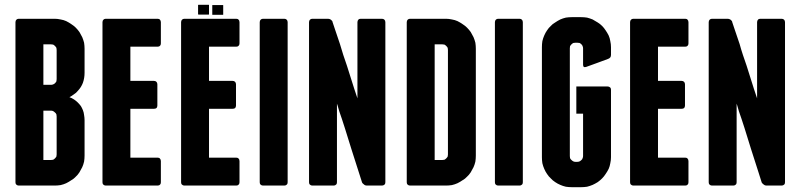

<svg xmlns="http://www.w3.org/2000/svg" viewBox="-20 -779 3360 806"><path d="M306.6 -348.6Q299.8 -355.5 291 -361.3Q282.2 -367.2 271.5 -371.1Q271.5 -371.1 271.5 -371.1Q271.5 -371.1 271.5 -371.1Q281.2 -376 290 -382.8Q299.8 -388.7 306.6 -397.5Q306.6 -397.5 306.6 -397.5Q306.6 -397.5 306.6 -397.5Q321.3 -413.1 328.1 -431.6Q335 -451.2 335 -473.6Q335 -473.6 335 -487.3Q335 -500 335 -516.6Q335 -537.1 335 -555.7Q335 -574.2 335 -574.2Q335 -574.2 335 -574.2Q335 -574.2 335 -574.2Q335 -586.9 333 -599.6Q330.1 -611.3 325.2 -623Q319.3 -633.8 313.5 -644.5Q306.6 -654.3 297.9 -663.1Q290 -670.9 279.3 -677.7Q269.5 -684.6 257.8 -690.4Q247.1 -695.3 234.4 -697.3Q221.7 -700.2 209 -700.2Q209 -700.2 189.5 -700.2Q169.9 -700.2 145.5 -700.2Q114.3 -700.2 86.9 -700.2Q58.6 -700.2 58.6 -700.2Q58.6 -700.2 58.6 -700.2Q58.6 -700.2 58.6 -700.2Q52.7 -700.2 48.8 -696.3Q44.9 -692.4 44.9 -685.5Q44.9 -685.5 44.9 -647.5Q44.9 -608.4 44.9 -546.9Q44.9 -514.6 44.9 -476.6Q44.9 -439.5 44.9 -400.4Q44.9 -352.5 44.9 -303.7Q44.9 -254.9 44.9 -210Q44.9 -127.9 44.9 -70.3Q44.9 -13.7 44.9 -13.7Q44.9 -13.7 44.9 -13.7Q44.9 -13.7 44.9 -13.7Q44.9 -6.8 48.8 -3.9Q52.7 0 58.6 0Q58.6 0 78.1 0Q97.7 0 123 0Q153.3 0 181.6 0Q209 0 209 0Q209 0 209 0Q209 0 209 0Q221.7 0 234.4 -2Q247.1 -4.9 257.8 -9.8Q269.5 -15.6 279.3 -22.5Q290 -28.3 297.9 -37.1Q306.6 -44.9 313.5 -55.7Q319.3 -65.4 325.2 -77.1Q330.1 -87.9 333 -100.6Q335 -113.3 335 -126Q335 -126 335 -145.5Q335 -164.1 335 -188.5Q335 -219.7 335 -247.1Q335 -274.4 335 -274.4Q335 -274.4 335 -274.4Q335 -274.4 335 -274.4Q335 -285.2 333 -295.9Q332 -306.6 328.1 -316.4Q324.2 -326.2 319.3 -334Q313.5 -341.8 306.6 -348.6Q306.6 -348.6 306.6 -348.6Q306.6 -348.6 306.6 -348.6ZM217.8 -130.9Q217.8 -130.9 217.8 -130.9Q217.8 -130.9 217.8 -130.9Q217.8 -126 216.8 -122.1Q214.8 -118.2 210.9 -114.3Q207 -110.4 203.1 -108.4Q199.2 -107.4 194.3 -107.4Q194.3 -107.4 177.7 -107.4Q162.1 -107.4 162.1 -107.4Q162.1 -107.4 162.1 -133.8Q162.1 -160.2 162.1 -195.3Q162.1 -237.3 162.1 -275.4Q162.1 -314.5 162.1 -314.5Q162.1 -314.5 177.7 -314.5Q194.3 -314.5 194.3 -314.5Q194.3 -314.5 194.3 -314.5Q194.3 -314.5 194.3 -314.5Q199.2 -314.5 203.1 -312.5Q207 -310.5 210.9 -306.6Q214.8 -303.7 216.8 -298.8Q217.8 -294.9 217.8 -290Q217.8 -290 217.8 -269.5Q217.8 -249 217.8 -222.7Q217.8 -189.5 217.8 -160.2Q217.8 -130.9 217.8 -130.9ZM217.8 -447.3Q217.8 -447.3 217.8 -447.3Q217.8 -447.3 217.8 -447.3Q217.8 -441.4 216.8 -437.5Q214.8 -433.6 210.9 -429.7Q207 -425.8 203.1 -424.8Q199.2 -422.9 194.3 -422.9Q194.3 -422.9 177.7 -422.9Q162.1 -422.9 162.1 -422.9Q162.1 -422.9 162.1 -444.3Q162.1 -466.8 162.1 -495.1Q162.1 -529.3 162.1 -561.5Q162.1 -592.8 162.1 -592.8Q162.1 -592.8 177.7 -592.8Q194.3 -592.8 194.3 -592.8Q194.3 -592.8 194.3 -592.8Q194.3 -592.8 194.3 -592.8Q199.2 -592.8 203.1 -591.8Q207 -589.8 210.9 -585.9Q214.8 -582 216.8 -578.1Q217.8 -574.2 217.8 -569.3Q217.8 -569.3 217.8 -545.9Q217.8 -523.4 217.8 -499Q217.8 -478.5 217.8 -462.9Q217.8 -447.3 217.8 -447.3Z M641.6 -117.2Q641.6 -117.2 627 -117.2Q612.3 -117.2 592.8 -117.2Q569.3 -117.2 548.8 -117.2Q527.3 -117.2 527.3 -117.2Q527.3 -117.2 527.3 -155.3Q527.3 -193.4 527.3 -234.4Q527.3 -269.5 527.3 -295.9Q527.3 -322.3 527.3 -322.3Q527.3 -322.3 540 -322.3Q552.7 -322.3 569.3 -322.3Q589.8 -322.3 608.4 -322.3Q626 -322.3 626 -322.3Q626 -322.3 626 -322.3Q626 -322.3 626 -322.3Q632.8 -322.3 636.7 -325.2Q640.6 -329.1 640.6 -335.9Q640.6 -335.9 640.6 -380.9Q640.6 -424.8 640.6 -424.8Q640.6 -424.8 640.6 -424.8Q640.6 -424.8 640.6 -424.8Q640.6 -431.6 636.7 -435.5Q632.8 -439.5 626 -439.5Q626 -439.5 608.4 -439.5Q589.8 -439.5 569.3 -439.5Q552.7 -439.5 540 -439.5Q527.3 -439.5 527.3 -439.5Q527.3 -439.5 527.3 -458Q527.3 -476.6 527.3 -500Q527.3 -530.3 527.3 -556.6Q527.3 -583 527.3 -583Q527.3 -583 548.8 -583Q569.3 -583 592.8 -583Q612.3 -583 627 -583Q641.6 -583 641.6 -583Q641.6 -583 641.6 -583Q641.6 -583 641.6 -583Q648.4 -583 651.4 -586.9Q655.3 -589.8 655.3 -596.7Q655.3 -596.7 655.3 -641.6Q655.3 -685.5 655.3 -685.5Q655.3 -685.5 655.3 -685.5Q655.3 -685.5 655.3 -685.5Q655.3 -692.4 651.4 -696.3Q648.4 -700.2 641.6 -700.2Q641.6 -700.2 613.3 -700.2Q585 -700.2 548.8 -700.2Q503.9 -700.2 463.9 -700.2Q423.8 -700.2 423.8 -700.2Q423.8 -700.2 423.8 -700.2Q423.8 -700.2 423.8 -700.2Q418 -700.2 414.1 -696.3Q410.2 -692.4 410.2 -685.5Q410.2 -685.5 410.2 -647.5Q410.2 -608.4 410.2 -546.9Q410.2 -514.6 410.2 -476.6Q410.2 -439.5 410.2 -400.4Q410.2 -352.5 410.2 -303.7Q410.2 -254.9 410.2 -210Q410.2 -127.9 410.2 -70.3Q410.2 -13.7 410.2 -13.7Q410.2 -13.7 410.2 -13.7Q410.2 -13.7 410.2 -13.7Q410.2 -6.8 414.1 -3.9Q418 0 423.8 0Q423.8 0 452.1 0Q480.5 0 516.6 0Q561.5 0 601.6 0Q641.6 0 641.6 0Q641.6 0 641.6 0Q641.6 0 641.6 0Q648.4 0 651.4 -3.9Q655.3 -6.8 655.3 -13.7Q655.3 -13.7 655.3 -58.6Q655.3 -102.5 655.3 -102.5Q655.3 -102.5 655.3 -102.5Q655.3 -102.5 655.3 -102.5Q655.3 -109.4 651.4 -113.3Q648.4 -117.2 641.6 -117.2Q641.6 -117.2 641.6 -117.2Q641.6 -117.2 641.6 -117.2Z M971.7 -117.2Q971.7 -117.2 957 -117.2Q942.4 -117.2 922.9 -117.2Q899.4 -117.2 878.9 -117.2Q857.4 -117.2 857.4 -117.2Q857.4 -117.2 857.4 -155.3Q857.4 -193.4 857.4 -234.4Q857.4 -269.5 857.4 -295.9Q857.4 -322.3 857.4 -322.3Q857.4 -322.3 870.1 -322.3Q882.8 -322.3 899.4 -322.3Q919.9 -322.3 938.5 -322.3Q956.1 -322.3 956.1 -322.3Q956.1 -322.3 956.1 -322.3Q956.1 -322.3 956.1 -322.3Q962.9 -322.3 966.8 -325.2Q970.7 -329.1 970.7 -335.9Q970.7 -335.9 970.7 -380.9Q970.7 -424.8 970.7 -424.8Q970.7 -424.8 970.7 -424.8Q970.7 -424.8 970.7 -424.8Q970.7 -431.6 966.8 -435.5Q962.9 -439.5 956.1 -439.5Q956.1 -439.5 938.5 -439.5Q919.9 -439.5 899.4 -439.5Q882.8 -439.5 870.1 -439.5Q857.4 -439.5 857.4 -439.5Q857.4 -439.5 857.4 -458Q857.4 -476.6 857.4 -500Q857.4 -530.3 857.4 -556.6Q857.4 -583 857.4 -583Q857.4 -583 878.9 -583Q899.4 -583 922.9 -583Q942.4 -583 957 -583Q971.7 -583 971.7 -583Q971.7 -583 971.7 -583Q971.7 -583 971.7 -583Q978.5 -583 981.4 -586.9Q985.4 -589.8 985.4 -596.7Q985.4 -596.7 985.4 -641.6Q985.4 -685.5 985.4 -685.5Q985.4 -685.5 985.4 -685.5Q985.4 -685.5 985.4 -685.5Q985.4 -692.4 981.4 -696.3Q978.5 -700.2 971.7 -700.2Q971.7 -700.2 943.4 -700.2Q915 -700.2 878.9 -700.2Q834 -700.2 793.9 -700.2Q753.9 -700.2 753.9 -700.2Q753.9 -700.2 753.9 -700.2Q753.9 -700.2 753.9 -700.2Q748 -700.2 744.1 -696.3Q740.2 -692.4 740.2 -685.5Q740.2 -685.5 740.2 -647.5Q740.2 -608.4 740.2 -546.9Q740.2 -514.6 740.2 -476.6Q740.2 -439.5 740.2 -400.4Q740.2 -352.5 740.2 -303.7Q740.2 -254.9 740.2 -210Q740.2 -127.9 740.2 -70.3Q740.2 -13.7 740.2 -13.7Q740.2 -13.7 740.2 -13.7Q740.2 -13.7 740.2 -13.7Q740.2 -6.8 744.1 -3.9Q748 0 753.9 0Q753.9 0 782.2 0Q810.5 0 846.7 0Q891.6 0 931.6 0Q971.7 0 971.7 0Q971.7 0 971.7 0Q971.7 0 971.7 0Q978.5 0 981.4 -3.9Q985.4 -6.8 985.4 -13.7Q985.4 -13.7 985.4 -58.6Q985.4 -102.5 985.4 -102.5Q985.4 -102.5 985.4 -102.5Q985.4 -102.5 985.4 -102.5Q985.4 -109.4 981.4 -113.3Q978.5 -117.2 971.7 -117.2Q971.7 -117.2 971.7 -117.2Q971.7 -117.2 971.7 -117.2ZM852.5 -717.8Q840.8 -717.8 817.4 -717.8Q814.5 -717.8 813.5 -717.8Q811.5 -718.8 811.5 -718.8Q811.5 -728.5 811.5 -738.3Q811.5 -748 811.5 -757.8Q811.5 -758.8 813.5 -758.8Q814.5 -758.8 817.4 -758.8Q829.1 -758.8 852.5 -758.8Q855.5 -758.8 856.4 -758.8Q857.4 -758.8 857.4 -757.8Q857.4 -748 857.4 -738.3Q857.4 -728.5 857.4 -718.8Q857.4 -718.8 856.4 -717.8Q855.5 -717.8 852.5 -717.8ZM911.1 -716.8Q899.4 -716.8 877 -716.8Q874 -716.8 872.1 -716.8Q871.1 -716.8 871.1 -717.8Q871.1 -727.5 871.1 -737.3Q871.1 -747.1 871.1 -756.8Q871.1 -757.8 872.1 -757.8Q874 -757.8 877 -757.8Q887.7 -757.8 911.1 -757.8Q914.1 -757.8 916 -757.8Q917 -757.8 917 -756.8Q917 -747.1 917 -737.3Q917 -727.5 917 -717.8Q917 -716.8 916 -716.8Q914.1 -716.8 911.1 -716.8Z M1187.5 -685.5Q1187.5 -685.5 1187.5 -685.5Q1187.5 -685.5 1187.5 -685.5Q1187.5 -692.4 1183.6 -696.3Q1179.7 -700.2 1173.8 -700.2Q1173.8 -700.2 1128.9 -700.2Q1084 -700.2 1084 -700.2Q1084 -700.2 1084 -700.2Q1084 -700.2 1084 -700.2Q1078.1 -700.2 1074.2 -696.3Q1070.3 -692.4 1070.3 -685.5Q1070.3 -685.5 1070.3 -647.5Q1070.3 -608.4 1070.3 -546.9Q1070.3 -514.6 1070.3 -476.6Q1070.3 -439.5 1070.3 -400.4Q1070.3 -352.5 1070.3 -303.7Q1070.3 -254.9 1070.3 -210Q1070.3 -127.9 1070.3 -70.3Q1070.3 -13.7 1070.3 -13.7Q1070.3 -13.7 1070.3 -13.7Q1070.3 -13.7 1070.3 -13.7Q1070.3 -6.8 1074.2 -3.9Q1078.1 0 1084 0Q1084 0 1128.9 0Q1173.8 0 1173.8 0Q1173.8 0 1173.8 0Q1173.8 0 1173.8 0Q1179.7 0 1183.6 -3.9Q1187.5 -6.8 1187.5 -13.7Q1187.5 -13.7 1187.5 -52.7Q1187.5 -91.8 1187.5 -153.3Q1187.5 -185.5 1187.5 -222.7Q1187.5 -260.7 1187.5 -299.8Q1187.5 -347.7 1187.5 -396.5Q1187.5 -445.3 1187.5 -490.2Q1187.5 -572.3 1187.5 -628.9Q1187.5 -685.5 1187.5 -685.5Z M1583 -700.2Q1583 -700.2 1539.1 -700.2Q1494.1 -700.2 1494.1 -700.2Q1494.1 -700.2 1494.1 -700.2Q1494.1 -700.2 1494.1 -700.2Q1487.3 -700.2 1484.4 -696.3Q1480.5 -692.4 1480.5 -685.5Q1480.5 -685.5 1480.5 -627Q1480.5 -567.4 1480.5 -502Q1480.5 -449.2 1480.5 -407.2Q1480.5 -366.2 1480.5 -366.2Q1480.5 -366.2 1466.8 -407.2Q1453.1 -449.2 1436.5 -502.9Q1428.7 -525.4 1420.9 -548.8Q1413.1 -572.3 1407.2 -593.8Q1393.6 -632.8 1384.8 -660.2Q1376 -686.5 1376 -686.5Q1376 -686.5 1376 -686.5Q1376 -686.5 1376 -686.5Q1376 -689.5 1374 -691.4Q1372.1 -693.4 1369.1 -696.3Q1366.2 -698.2 1363.3 -699.2Q1360.4 -700.2 1357.4 -700.2Q1357.4 -700.2 1324.2 -700.2Q1291 -700.2 1291 -700.2Q1291 -700.2 1291 -700.2Q1291 -700.2 1291 -700.2Q1285.2 -700.2 1281.2 -696.3Q1277.3 -692.4 1277.3 -685.5Q1277.3 -685.5 1277.3 -647.5Q1277.3 -608.4 1277.3 -546.9Q1277.3 -514.6 1277.3 -476.6Q1277.3 -439.5 1277.3 -400.4Q1277.3 -352.5 1277.3 -303.7Q1277.3 -254.9 1277.3 -210Q1277.3 -127.9 1277.3 -70.3Q1277.3 -13.7 1277.3 -13.7Q1277.3 -13.7 1277.3 -13.7Q1277.3 -13.7 1277.3 -13.7Q1277.3 -6.8 1281.2 -3.9Q1285.2 0 1291 0Q1291 0 1335.9 0Q1380.9 0 1380.9 0Q1380.9 0 1380.9 0Q1380.9 0 1380.9 0Q1386.7 0 1390.6 -3.9Q1394.5 -6.8 1394.5 -13.7Q1394.5 -13.7 1394.5 -56.6Q1394.5 -98.6 1394.5 -154.3Q1394.5 -198.2 1394.5 -241.2Q1394.5 -284.2 1394.5 -311.5Q1394.5 -327.1 1394.5 -335Q1394.5 -343.8 1394.5 -343.8Q1394.5 -343.8 1397.5 -335Q1400.4 -327.1 1404.3 -311.5Q1414.1 -284.2 1427.7 -241.2Q1441.4 -197.3 1455.1 -153.3Q1472.7 -98.6 1486.3 -55.7Q1500 -12.7 1500 -12.7Q1500 -12.7 1500 -12.7Q1500 -12.7 1500 -12.7Q1501 -10.7 1502.9 -8.8Q1505.9 -5.9 1508.8 -3.9Q1510.7 -2 1513.7 -1Q1516.6 0 1519.5 0Q1519.5 0 1551.8 0Q1583 0 1583 0Q1583 0 1583 0Q1583 0 1583 0Q1589.8 0 1593.8 -3.9Q1597.7 -6.8 1597.7 -13.7Q1597.7 -13.7 1597.7 -52.7Q1597.7 -91.8 1597.7 -153.3Q1597.7 -185.5 1597.7 -222.7Q1597.7 -260.7 1597.7 -299.8Q1597.7 -347.7 1597.7 -396.5Q1597.7 -445.3 1597.7 -490.2Q1597.7 -572.3 1597.7 -628.9Q1597.7 -685.5 1597.7 -685.5Q1597.7 -685.5 1597.7 -685.5Q1597.7 -685.5 1597.7 -685.5Q1597.7 -692.4 1593.8 -696.3Q1589.8 -700.2 1583 -700.2Q1583 -700.2 1583 -700.2Q1583 -700.2 1583 -700.2Z M1701.2 -700.2Q1701.2 -700.2 1701.2 -700.2Q1701.2 -700.2 1701.2 -700.2Q1695.3 -700.2 1691.4 -696.3Q1687.5 -692.4 1687.5 -685.5Q1687.5 -685.5 1687.5 -647.5Q1687.5 -608.4 1687.5 -546.9Q1687.5 -514.6 1687.5 -476.6Q1687.5 -439.5 1687.5 -400.4Q1687.5 -352.5 1687.5 -303.7Q1687.5 -254.9 1687.5 -210Q1687.5 -127.9 1687.5 -70.3Q1687.5 -13.7 1687.5 -13.7Q1687.5 -13.7 1687.5 -13.7Q1687.5 -13.7 1687.5 -13.7Q1687.5 -6.8 1691.4 -3.9Q1695.3 0 1701.2 0Q1701.2 0 1720.7 0Q1740.2 0 1765.6 0Q1795.9 0 1824.2 0Q1851.6 0 1851.6 0Q1851.6 0 1851.6 0Q1851.6 0 1851.6 0Q1864.3 0 1877 -2Q1889.6 -4.9 1900.4 -9.8Q1912.1 -15.6 1921.9 -22.5Q1932.6 -28.3 1940.4 -37.1Q1949.2 -44.9 1956.1 -55.7Q1961.9 -65.4 1967.8 -77.1Q1972.7 -87.9 1975.6 -100.6Q1977.5 -113.3 1977.5 -126Q1977.5 -126 1977.5 -183.6Q1977.5 -242.2 1977.5 -316.4Q1977.5 -348.6 1977.5 -380.9Q1977.5 -414.1 1977.5 -443.4Q1977.5 -499 1977.5 -536.1Q1977.5 -574.2 1977.5 -574.2Q1977.5 -574.2 1977.5 -574.2Q1977.5 -574.2 1977.5 -574.2Q1977.5 -586.9 1975.6 -599.6Q1972.7 -611.3 1967.8 -623Q1961.9 -633.8 1956.1 -644.5Q1949.2 -654.3 1940.4 -663.1Q1932.6 -670.9 1921.9 -677.7Q1912.1 -684.6 1900.4 -690.4Q1889.6 -695.3 1877 -697.3Q1864.3 -700.2 1851.6 -700.2Q1851.6 -700.2 1832 -700.2Q1812.5 -700.2 1788.1 -700.2Q1756.8 -700.2 1729.5 -700.2Q1701.2 -700.2 1701.2 -700.2ZM1860.4 -130.9Q1860.4 -130.9 1860.4 -130.9Q1860.4 -130.9 1860.4 -130.9Q1860.4 -126 1859.4 -122.1Q1857.4 -118.2 1853.5 -114.3Q1849.6 -110.4 1845.7 -108.4Q1841.8 -107.4 1836.9 -107.4Q1836.9 -107.4 1820.3 -107.4Q1804.7 -107.4 1804.7 -107.4Q1804.7 -107.4 1804.7 -169.9Q1804.7 -232.4 1804.7 -313.5Q1804.7 -348.6 1804.7 -383.8Q1804.7 -418.9 1804.7 -451.2Q1804.7 -510.7 1804.7 -551.8Q1804.7 -592.8 1804.7 -592.8Q1804.7 -592.8 1820.3 -592.8Q1836.9 -592.8 1836.9 -592.8Q1836.9 -592.8 1836.9 -592.8Q1836.9 -592.8 1836.9 -592.8Q1841.8 -592.8 1845.7 -591.8Q1849.6 -589.8 1853.5 -585.9Q1857.4 -582 1859.4 -578.1Q1860.4 -574.2 1860.4 -569.3Q1860.4 -569.3 1860.4 -512.7Q1860.4 -456.1 1860.4 -382.8Q1860.4 -351.6 1860.4 -319.3Q1860.4 -288.1 1860.4 -258.8Q1860.4 -205.1 1860.4 -168Q1860.4 -130.9 1860.4 -130.9Z M2174.8 -685.5Q2174.8 -685.5 2174.8 -685.5Q2174.8 -685.5 2174.8 -685.5Q2174.8 -692.4 2170.9 -696.3Q2167 -700.2 2161.1 -700.2Q2161.1 -700.2 2116.2 -700.2Q2071.3 -700.2 2071.3 -700.2Q2071.3 -700.2 2071.3 -700.2Q2071.3 -700.2 2071.3 -700.2Q2065.4 -700.2 2061.5 -696.3Q2057.6 -692.4 2057.6 -685.5Q2057.6 -685.5 2057.6 -647.5Q2057.6 -608.4 2057.6 -546.9Q2057.6 -514.6 2057.6 -476.6Q2057.6 -439.5 2057.6 -400.4Q2057.6 -352.5 2057.6 -303.7Q2057.6 -254.9 2057.6 -210Q2057.6 -127.9 2057.6 -70.3Q2057.6 -13.7 2057.6 -13.7Q2057.6 -13.7 2057.6 -13.7Q2057.6 -13.7 2057.6 -13.7Q2057.6 -6.8 2061.5 -3.9Q2065.4 0 2071.3 0Q2071.3 0 2116.2 0Q2161.1 0 2161.1 0Q2161.1 0 2161.1 0Q2161.1 0 2161.1 0Q2167 0 2170.9 -3.9Q2174.8 -6.8 2174.8 -13.7Q2174.8 -13.7 2174.8 -52.7Q2174.8 -91.8 2174.8 -153.3Q2174.8 -185.5 2174.8 -222.7Q2174.8 -260.7 2174.8 -299.8Q2174.8 -347.7 2174.8 -396.5Q2174.8 -445.3 2174.8 -490.2Q2174.8 -572.3 2174.8 -628.9Q2174.8 -685.5 2174.8 -685.5Z M2418.9 -707Q2418.9 -707 2399.4 -707Q2380.9 -707 2380.9 -707Q2380.9 -707 2380.9 -707Q2380.9 -707 2380.9 -707Q2368.2 -707 2355.5 -705.1Q2342.8 -702.1 2332 -697.3Q2320.3 -691.4 2310.5 -684.6Q2299.8 -678.7 2292 -669.9Q2283.2 -662.1 2276.4 -651.4Q2269.5 -641.6 2264.6 -629.9Q2259.8 -619.1 2256.8 -606.4Q2254.9 -593.8 2254.9 -581.1Q2254.9 -581.1 2254.9 -521.5Q2254.9 -461.9 2254.9 -384.8Q2254.9 -323.2 2254.9 -262.7Q2254.9 -202.1 2254.9 -164.1Q2254.9 -143.6 2254.9 -130.9Q2254.9 -119.1 2254.9 -119.1Q2254.9 -119.1 2254.9 -119.1Q2254.9 -119.1 2254.9 -119.1Q2254.9 -106.4 2256.8 -93.8Q2259.8 -81.1 2264.6 -70.3Q2269.5 -58.6 2276.4 -48.8Q2283.2 -38.1 2292 -30.3Q2299.8 -21.5 2310.5 -14.6Q2320.3 -7.8 2332 -2.9Q2342.8 2 2355.5 4.9Q2368.2 6.8 2380.9 6.8Q2380.9 6.8 2399.4 6.8Q2418.9 6.8 2418.9 6.8Q2418.9 6.8 2418.9 6.8Q2418.9 6.8 2418.9 6.8Q2431.6 6.8 2444.3 4.9Q2456.1 2 2467.8 -2.9Q2478.5 -7.8 2489.3 -14.6Q2499 -21.5 2507.8 -30.3Q2515.6 -38.1 2522.5 -48.8Q2529.3 -58.6 2535.2 -70.3Q2540 -81.1 2542 -93.8Q2544.9 -106.4 2544.9 -119.1Q2544.9 -119.1 2544.9 -155.3Q2544.9 -191.4 2544.9 -239.3Q2544.9 -296.9 2544.9 -349.6Q2544.9 -402.3 2544.9 -402.3Q2544.9 -402.3 2544.9 -402.3Q2544.9 -402.3 2544.9 -402.3Q2544.9 -409.2 2541 -412.1Q2537.1 -416 2530.3 -416Q2530.3 -416 2513.7 -416Q2497.1 -416 2474.6 -416Q2448.2 -416 2423.8 -416Q2399.4 -416 2399.4 -416Q2399.4 -416 2399.4 -401.4Q2399.4 -386.7 2399.4 -367.2Q2399.4 -344.7 2399.4 -323.2Q2399.4 -301.8 2399.4 -301.8Q2399.4 -301.8 2414.1 -301.8Q2427.7 -301.8 2427.7 -301.8Q2427.7 -301.8 2427.7 -279.3Q2427.7 -255.9 2427.7 -226.6Q2427.7 -189.5 2427.7 -157.2Q2427.7 -124 2427.7 -124Q2427.7 -124 2427.7 -124Q2427.7 -124 2427.7 -124Q2427.7 -119.1 2425.8 -115.2Q2424.8 -110.4 2420.9 -107.4Q2417 -103.5 2413.1 -101.6Q2409.2 -99.6 2403.3 -99.6Q2403.3 -99.6 2399.4 -99.6Q2395.5 -99.6 2395.5 -99.6Q2395.5 -99.6 2395.5 -99.6Q2395.5 -99.6 2395.5 -99.6Q2390.6 -99.6 2386.7 -101.6Q2382.8 -103.5 2378.9 -107.4Q2375 -110.4 2373 -115.2Q2372.1 -119.1 2372.1 -124Q2372.1 -124 2372.1 -182.6Q2372.1 -240.2 2372.1 -316.4Q2372.1 -348.6 2372.1 -380.9Q2372.1 -414.1 2372.1 -443.4Q2372.1 -500 2372.1 -538.1Q2372.1 -576.2 2372.1 -576.2Q2372.1 -576.2 2372.1 -576.2Q2372.1 -576.2 2372.1 -576.2Q2372.1 -581.1 2373 -585Q2375 -588.9 2378.9 -592.8Q2382.8 -596.7 2386.7 -598.6Q2390.6 -599.6 2395.5 -599.6Q2395.5 -599.6 2399.4 -599.6Q2403.3 -599.6 2403.3 -599.6Q2403.3 -599.6 2403.3 -599.6Q2403.3 -599.6 2403.3 -599.6Q2409.2 -599.6 2413.1 -598.6Q2417 -596.7 2420.9 -592.8Q2424.8 -588.9 2425.8 -585Q2427.7 -581.1 2427.7 -576.2Q2427.7 -576.2 2427.7 -542Q2427.7 -507.8 2427.7 -507.8Q2427.7 -507.8 2427.7 -507.8Q2427.7 -507.8 2427.7 -507.8Q2427.7 -501 2430.7 -498Q2433.6 -496.1 2440.4 -498Q2440.4 -498 2486.3 -514.6Q2531.2 -531.2 2531.2 -531.2Q2531.2 -531.2 2531.2 -531.2Q2531.2 -531.2 2531.2 -531.2Q2538.1 -533.2 2542 -538.1Q2544.9 -542 2544.9 -548.8Q2544.9 -548.8 2544.9 -565.4Q2544.9 -581.1 2544.9 -581.1Q2544.9 -581.1 2544.9 -581.1Q2544.9 -581.1 2544.9 -581.1Q2544.9 -593.8 2542 -606.4Q2540 -619.1 2535.2 -629.9Q2529.3 -641.6 2522.5 -651.4Q2515.6 -662.1 2507.8 -669.9Q2499 -678.7 2489.3 -684.6Q2478.5 -691.4 2467.8 -697.3Q2456.1 -702.1 2444.3 -705.1Q2431.6 -707 2418.9 -707Q2418.9 -707 2418.9 -707Q2418.9 -707 2418.9 -707Z M2856.4 -117.2Q2856.4 -117.2 2841.8 -117.2Q2827.1 -117.2 2807.6 -117.2Q2784.2 -117.2 2763.7 -117.2Q2742.2 -117.2 2742.2 -117.2Q2742.2 -117.2 2742.2 -155.3Q2742.2 -193.4 2742.2 -234.4Q2742.2 -269.5 2742.2 -295.9Q2742.2 -322.3 2742.2 -322.3Q2742.2 -322.3 2754.9 -322.3Q2767.6 -322.3 2784.2 -322.3Q2804.7 -322.3 2823.2 -322.3Q2840.8 -322.3 2840.8 -322.3Q2840.8 -322.3 2840.8 -322.3Q2840.8 -322.3 2840.8 -322.3Q2847.7 -322.3 2851.6 -325.2Q2855.5 -329.1 2855.5 -335.9Q2855.5 -335.9 2855.5 -380.9Q2855.5 -424.8 2855.5 -424.8Q2855.5 -424.8 2855.5 -424.8Q2855.5 -424.8 2855.5 -424.8Q2855.5 -431.6 2851.6 -435.5Q2847.7 -439.5 2840.8 -439.5Q2840.8 -439.5 2823.2 -439.5Q2804.7 -439.5 2784.2 -439.5Q2767.6 -439.5 2754.9 -439.5Q2742.2 -439.5 2742.2 -439.5Q2742.2 -439.5 2742.2 -458Q2742.2 -476.6 2742.2 -500Q2742.2 -530.3 2742.2 -556.6Q2742.2 -583 2742.2 -583Q2742.2 -583 2763.7 -583Q2784.2 -583 2807.6 -583Q2827.1 -583 2841.8 -583Q2856.4 -583 2856.4 -583Q2856.4 -583 2856.4 -583Q2856.4 -583 2856.4 -583Q2863.3 -583 2866.2 -586.9Q2870.1 -589.8 2870.1 -596.7Q2870.1 -596.7 2870.1 -641.6Q2870.1 -685.5 2870.1 -685.5Q2870.1 -685.5 2870.1 -685.5Q2870.1 -685.5 2870.1 -685.5Q2870.1 -692.4 2866.2 -696.3Q2863.3 -700.2 2856.4 -700.2Q2856.4 -700.2 2828.1 -700.2Q2799.8 -700.2 2763.7 -700.2Q2718.8 -700.2 2678.7 -700.2Q2638.7 -700.2 2638.7 -700.2Q2638.7 -700.2 2638.7 -700.2Q2638.7 -700.2 2638.7 -700.2Q2632.8 -700.2 2628.9 -696.3Q2625 -692.4 2625 -685.5Q2625 -685.5 2625 -647.5Q2625 -608.4 2625 -546.9Q2625 -514.6 2625 -476.6Q2625 -439.5 2625 -400.4Q2625 -352.5 2625 -303.7Q2625 -254.9 2625 -210Q2625 -127.9 2625 -70.3Q2625 -13.7 2625 -13.7Q2625 -13.7 2625 -13.7Q2625 -13.7 2625 -13.7Q2625 -6.8 2628.9 -3.9Q2632.8 0 2638.7 0Q2638.7 0 2667 0Q2695.3 0 2731.4 0Q2776.4 0 2816.4 0Q2856.4 0 2856.4 0Q2856.4 0 2856.4 0Q2856.4 0 2856.4 0Q2863.3 0 2866.2 -3.9Q2870.1 -6.8 2870.1 -13.7Q2870.1 -13.7 2870.1 -58.6Q2870.1 -102.5 2870.1 -102.5Q2870.1 -102.5 2870.1 -102.5Q2870.1 -102.5 2870.1 -102.5Q2870.1 -109.4 2866.2 -113.3Q2863.3 -117.2 2856.4 -117.2Q2856.4 -117.2 2856.4 -117.2Q2856.4 -117.2 2856.4 -117.2Z M3260.7 -700.2Q3260.7 -700.2 3216.8 -700.2Q3171.9 -700.2 3171.9 -700.2Q3171.9 -700.2 3171.9 -700.2Q3171.9 -700.2 3171.9 -700.2Q3165 -700.2 3162.1 -696.3Q3158.2 -692.4 3158.2 -685.5Q3158.2 -685.5 3158.2 -627Q3158.2 -567.4 3158.2 -502Q3158.2 -449.2 3158.2 -407.2Q3158.2 -366.2 3158.2 -366.2Q3158.2 -366.2 3144.5 -407.2Q3130.9 -449.2 3114.3 -502.9Q3106.4 -525.4 3098.6 -548.8Q3090.8 -572.3 3085 -593.8Q3071.3 -632.8 3062.5 -660.2Q3053.7 -686.5 3053.7 -686.5Q3053.7 -686.5 3053.7 -686.5Q3053.7 -686.5 3053.7 -686.5Q3053.7 -689.5 3051.8 -691.4Q3049.8 -693.4 3046.9 -696.3Q3043.9 -698.2 3041 -699.2Q3038.1 -700.2 3035.2 -700.2Q3035.2 -700.2 3002 -700.2Q2968.8 -700.2 2968.8 -700.2Q2968.8 -700.2 2968.8 -700.2Q2968.8 -700.2 2968.8 -700.2Q2962.9 -700.2 2959 -696.3Q2955.1 -692.4 2955.1 -685.5Q2955.1 -685.5 2955.1 -647.5Q2955.1 -608.4 2955.1 -546.9Q2955.1 -514.6 2955.1 -476.6Q2955.1 -439.5 2955.1 -400.4Q2955.1 -352.5 2955.1 -303.7Q2955.1 -254.9 2955.1 -210Q2955.1 -127.9 2955.1 -70.3Q2955.1 -13.7 2955.1 -13.7Q2955.1 -13.7 2955.1 -13.7Q2955.1 -13.7 2955.1 -13.7Q2955.1 -6.8 2959 -3.9Q2962.9 0 2968.8 0Q2968.8 0 3013.7 0Q3058.6 0 3058.6 0Q3058.6 0 3058.6 0Q3058.6 0 3058.6 0Q3064.5 0 3068.4 -3.9Q3072.3 -6.8 3072.3 -13.7Q3072.3 -13.7 3072.3 -56.6Q3072.3 -98.6 3072.3 -154.3Q3072.3 -198.2 3072.3 -241.2Q3072.3 -284.2 3072.3 -311.5Q3072.3 -327.1 3072.3 -335Q3072.3 -343.8 3072.3 -343.8Q3072.3 -343.8 3075.2 -335Q3078.1 -327.1 3082 -311.5Q3091.8 -284.2 3105.5 -241.2Q3119.1 -197.3 3132.8 -153.3Q3150.4 -98.6 3164.1 -55.7Q3177.7 -12.7 3177.7 -12.7Q3177.7 -12.7 3177.7 -12.7Q3177.7 -12.7 3177.7 -12.7Q3178.7 -10.7 3180.7 -8.8Q3183.6 -5.9 3186.5 -3.9Q3188.5 -2 3191.4 -1Q3194.3 0 3197.3 0Q3197.3 0 3229.5 0Q3260.7 0 3260.7 0Q3260.7 0 3260.7 0Q3260.7 0 3260.7 0Q3267.6 0 3271.5 -3.9Q3275.4 -6.8 3275.4 -13.7Q3275.4 -13.7 3275.4 -52.7Q3275.4 -91.8 3275.4 -153.3Q3275.4 -185.5 3275.4 -222.7Q3275.4 -260.7 3275.4 -299.8Q3275.4 -347.7 3275.4 -396.5Q3275.4 -445.3 3275.4 -490.2Q3275.4 -572.3 3275.4 -628.9Q3275.4 -685.5 3275.4 -685.5Q3275.4 -685.5 3275.4 -685.5Q3275.4 -685.5 3275.4 -685.5Q3275.4 -692.4 3271.5 -696.3Q3267.6 -700.2 3260.7 -700.2Q3260.7 -700.2 3260.7 -700.2Q3260.7 -700.2 3260.7 -700.2Z"/></svg>

Font: Franchise Goodkids
Style: Regular
Weight: 500
Designer: ""
Version: ""